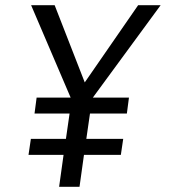

<svg xmlns="http://www.w3.org/2000/svg" viewBox="-20 -714 654 734"><path d="M473 -341H335L594 -694H508L304 -399L189 -694H99L250 -341H120L112 -280H246L232 -183H98L89 -122H223L206 0H284L301 -122H442L451 -183H310L324 -280H465Z"/></svg>

Font: Cantarell
Style: Oblique
Weight: 400
Italic angle: -8°
Designer: Dave Crossland
Version: Version 0.024